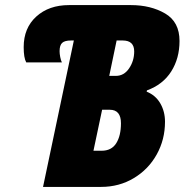

<svg xmlns="http://www.w3.org/2000/svg" viewBox="-20 -734 725 754"><path d="M270 -575H259Q234 -575 224 -565.5Q214 -556 214 -533Q214 -523 216.5 -510Q219 -497 223 -489H83Q73 -507 73 -549Q73 -624 122.5 -669Q172 -714 251 -714H494Q572 -714 628.5 -681Q685 -648 685 -573Q685 -505 652.5 -453.5Q620 -402 557 -379L556 -374Q591 -360 609.5 -328Q628 -296 628 -256Q628 -186 595.5 -127.5Q563 -69 505.5 -34.5Q448 0 377 0H149ZM435 -436Q467 -436 487 -465.5Q507 -495 507 -532Q507 -575 462 -575H438L409 -436ZM379 -142Q418 -142 436.5 -171.5Q455 -201 455 -250Q455 -303 411 -303H381L347 -142Z"/></svg>

Font: Noto Sans UI CondBlack
Style: Italic
Weight: 900
Width: 3
Italic angle: -12°
Designer: Monotype Design Team
Foundry: Monotype Imaging Inc.
Version: Version 1.001